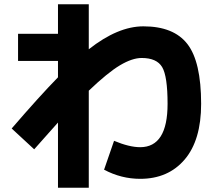

<svg xmlns="http://www.w3.org/2000/svg" viewBox="-20 -817 1040 904"><path d="M253 -240Q233 -218 192 -171.5Q151 -125 141 -114L35 -212Q165 -363 253 -453V-530H65V-658H253V-797H398V-585Q535 -693 655 -693Q798 -693 862.5 -609.5Q927 -526 927 -328Q927 -157 849.5 -66Q772 25 640 25Q551 25 470 -18L517 -154Q589 -124 640 -124Q769 -124 769 -328Q769 -458 743.5 -501Q718 -544 647 -544Q603 -544 545.5 -510Q488 -476 398 -390V67H253Z"/></svg>

Font: M PLUS 1p ExtraBold
Style: Regular
Weight: 800
Version: Version 1.062